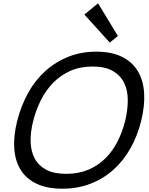

<svg xmlns="http://www.w3.org/2000/svg" viewBox="-20 -1133 900 1163"><path d="M694 -915 645 -875 491 -1045 574 -1113ZM835 -400Q812 -308 769 -232.5Q726 -157 665 -103Q604 -49 526.5 -19.5Q449 10 358 10Q266 10 203 -19.5Q140 -49 106 -103Q72 -157 66.5 -232.5Q61 -308 84 -400Q107 -492 150 -569.5Q193 -647 254.5 -702.5Q316 -758 393.5 -789Q471 -820 563 -820Q656 -820 718.5 -789Q781 -758 814.5 -702.5Q848 -647 853 -570Q858 -493 835 -400ZM738 -400Q754 -466 754 -526Q754 -586 732 -631Q710 -676 663.5 -703Q617 -730 541 -730Q466 -730 407 -704Q348 -678 303.5 -633Q259 -588 228.5 -528Q198 -468 181 -400Q164 -333 165.5 -275Q167 -217 190 -173.5Q213 -130 259.5 -105Q306 -80 381 -80Q456 -80 515 -105Q574 -130 618 -173.5Q662 -217 691.5 -275Q721 -333 738 -400Z"/></svg>

Font: TypoPRO Sinkin Sans
Style: 400 Italic
Weight: 400
Italic angle: -112°
Designer: Keith Bates
Foundry: K-Type
Version: Sinkin Sans (version 1.0)  by Keith Bates   •   © 2014   www